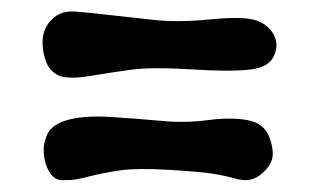

<svg xmlns="http://www.w3.org/2000/svg" viewBox="-20 -479 544 326"><path d="M441.2 -425.9Q449.4 -414.4 449.4 -401.9Q449.4 -394.7 446.5 -387.5Q439.3 -365.5 406.7 -361.2Q374.1 -356.8 305.3 -361.2Q236.5 -365.5 200.7 -360.4Q165 -355.4 135.7 -350.4Q106.5 -345.3 88.7 -348.2Q71 -351.1 60.9 -368.3Q52.3 -386.1 52.3 -407.2V-410.1Q53.2 -431.7 68.6 -446.5Q81.5 -459.5 102.2 -459.5H106.5Q128.1 -458 164.5 -453.7Q201 -449.4 242 -445.1Q283 -440.8 333.6 -445.8Q384.2 -450.8 406.5 -446.5Q428.8 -442.2 441.2 -425.9ZM419.7 -180.3Q409.1 -173.1 397.1 -173.1Q391.8 -173.1 384.2 -174.6Q364.5 -180.3 342.4 -183.9Q320.4 -187.5 266.7 -190.6Q212.9 -193.8 185.4 -189.9Q157.8 -186.1 129 -178.9Q108.4 -173.1 93.5 -173.1Q88.2 -173.1 82.5 -173.1Q65.7 -176 57.6 -201Q54.2 -212.5 54.2 -224.9Q54.2 -235 57.6 -243.6Q62.8 -265.7 92.3 -274.6Q121.8 -283.5 169.3 -280.3Q216.8 -277.2 256.1 -273.6Q295.4 -270 333.3 -275.1Q371.2 -280.1 400 -275.1Q428.8 -270 437.6 -245.3Q446.5 -220.6 441.2 -206.5Q436 -192.3 419.7 -180.3Z"/></svg>

Font: Namteng
Style: Regular
Weight: 400
Designer: Khon Soe Zaw Thu
Foundry: MPUA
Version: Version 1.03 June 17, 2016